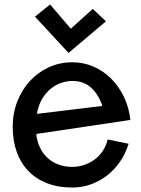

<svg xmlns="http://www.w3.org/2000/svg" viewBox="-20 -795 633 863"><path d="M305.2 -44.9Q331.1 -44.9 356.4 -53Q381.8 -61 403.3 -76.4Q424.8 -91.8 440.7 -114.7Q456.5 -137.7 463.9 -168L558.1 -148.9Q544.4 -104.5 519.5 -68.4Q494.6 -32.2 461.4 -6.3Q428.2 19.5 388.4 33.7Q348.6 47.9 305.2 47.9Q240.7 47.9 190.9 28.3Q141.1 8.8 106.9 -26.9Q72.8 -62.5 54.9 -112.8Q37.1 -163.1 37.1 -225.1Q37.1 -286.1 57.9 -339.1Q78.6 -392.1 114.7 -431.2Q150.9 -470.2 199.7 -492.7Q248.5 -515.1 305.2 -515.1Q356 -515.1 400.9 -495.4Q445.8 -475.6 480.5 -440.7Q515.1 -405.8 537.6 -358.4Q560.1 -311 565.9 -255.9L143.1 -192.9Q146.5 -158.2 160.2 -130.6Q173.8 -103 195.1 -84Q216.3 -64.9 244.4 -54.9Q272.5 -44.9 305.2 -44.9ZM439.9 -318.8 437 -328.1Q418.5 -376.5 386 -403.8Q353.5 -431.2 305.2 -431.2Q284.7 -431.2 260.3 -424.1Q235.8 -417 212.9 -399.9Q189.9 -382.8 171.6 -354.2Q153.3 -325.7 146 -283.2ZM456.1 -699.2 288.1 -557.1 137.2 -720.2 205.1 -774.9 298.3 -666 397 -754.9Z"/></svg>

Font: McLaren
Style: Regular
Weight: 400
Designer: Astigmatic (AOETI)
Foundry: Astigmatic (AOETI)
Version: Version 1.000